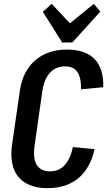

<svg xmlns="http://www.w3.org/2000/svg" viewBox="-20 -966 559 995"><path d="M226 9Q159 9 114 -17Q69 -43 51 -92.5Q33 -142 42 -213L82 -489Q91 -559 123 -608Q155 -657 207 -683Q259 -709 328 -709Q423 -709 470.5 -659.5Q518 -610 515 -514L400 -503Q401 -564 381 -593Q361 -622 317 -622Q269 -622 238.5 -588.5Q208 -555 199 -491L159 -210Q150 -144 170.5 -111Q191 -78 240 -78Q285 -78 314.5 -109.5Q344 -141 358 -204L470 -193Q448 -94 386 -42.5Q324 9 226 9ZM500 -906 355 -746H302L202 -905L248 -946L369 -817H308L466 -946Z"/></svg>

Font: Pathway Extreme Condensed SemiBold
Style: Italic
Weight: 600
Width: 3
Italic angle: -8°
Version: Version 1.001;gftools[0.9.26]